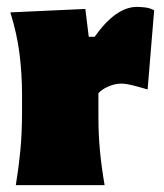

<svg xmlns="http://www.w3.org/2000/svg" viewBox="-20 -538 478 558"><path d="M26 0Q34.5 -52 39.2 -101Q44 -150 44 -213V-263Q44 -322.5 36.8 -381.2Q29.5 -440 10 -502L228 -512L238 -431H255Q316.5 -518 378 -518Q386.5 -518 401 -516.5Q415.5 -515 428 -508L409 -278Q389 -284 367.5 -289.5Q346 -295 333 -295Q313.5 -295 294 -286.2Q274.5 -277.5 266 -267V-200Q266 -147 270.5 -99.5Q275 -52 284 0Z"/></svg>

Font: Commissioner Flair Black
Style: Regular
Weight: 900
Designer: Kostas Bartsokas
Foundry: Kostas Bartsokas
Version: Version 1.000; ttfautohint (v1.8.3)